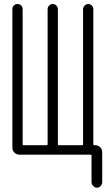

<svg xmlns="http://www.w3.org/2000/svg" viewBox="-20 -750 540 931"><path d="M75.2 0Q60.5 0 50.3 -9.8Q40 -19.5 40 -35.2V-705.1Q40 -715.8 46.9 -723.1Q53.7 -730.5 64.9 -730.5Q76.2 -730.5 83 -723.1Q89.8 -715.8 89.8 -705.1V-50.8Q89.8 -45.9 94.7 -45.9H206.1Q210.9 -45.9 210.9 -50.8V-705.1Q210.9 -715.8 218.3 -723.1Q225.6 -730.5 235.8 -730.5Q246.1 -730.5 253.4 -723.1Q260.7 -715.8 260.7 -705.1V-50.8Q260.7 -45.9 265.6 -45.9H377.9Q382.8 -45.9 382.8 -50.8V-705.1Q382.8 -715.8 390.6 -723.1Q398.4 -730.5 408.2 -730.5Q418 -730.5 425.3 -723.1Q432.6 -715.8 432.6 -705.1V-50.8Q432.6 -45.9 436.5 -45.9H441.4Q456.1 -45.9 465.8 -36.1Q475.6 -26.4 475.6 -10.7V133.8Q475.6 143.6 467.8 151.9Q460 160.2 450.2 160.2Q440.4 160.2 432.1 151.9Q423.8 143.6 423.8 133.8V4.9Q423.8 0 418.9 0Z"/></svg>

Font: Rounded-L Mgen+ 1m light
Style: Regular
Weight: 200
Designer: [Source Han Sans]
Ryoko NISHIZUKA  (kana & ideographs); Paul D. Hunt (Latin, Greek & Cyrillic); Wenlong ZHANG  (bopomofo
Version: Version 1.059.20150602